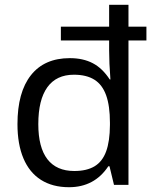

<svg xmlns="http://www.w3.org/2000/svg" viewBox="-20 -780 653 810"><path d="M53.7 -256.3Q53.7 -391.1 110.6 -462.9Q167.5 -534.7 274.4 -534.7Q330.6 -534.7 371.3 -513.4Q412.1 -492.2 442.9 -444.8H445.8Q440.4 -515.6 440.4 -567.9V-609.4H236.8V-667.5H440.4V-759.8H522V-667.5H597.7V-609.4H522V0H460.9L441.9 -78.6H437Q378.4 9.8 271 9.8Q201.7 9.8 152.8 -21.2Q104 -52.2 78.9 -111.8Q53.7 -171.4 53.7 -256.3ZM443.8 -252.9V-262.2Q443.8 -333.5 427.7 -378.2Q411.6 -422.9 378.2 -443.8Q344.7 -464.8 292 -464.8Q217.8 -464.8 179.7 -411.9Q141.6 -358.9 141.6 -256.3Q141.6 -158.2 179.9 -108.4Q218.3 -58.6 293.5 -58.6Q346.2 -58.6 379.2 -78.6Q412.1 -98.6 427.7 -141.1Q443.4 -183.6 443.8 -252.9Z"/></svg>

Font: Viking Open Sans
Style: Regular
Weight: 400
Foundry: Ascender Corporation
Version: Version 2.001